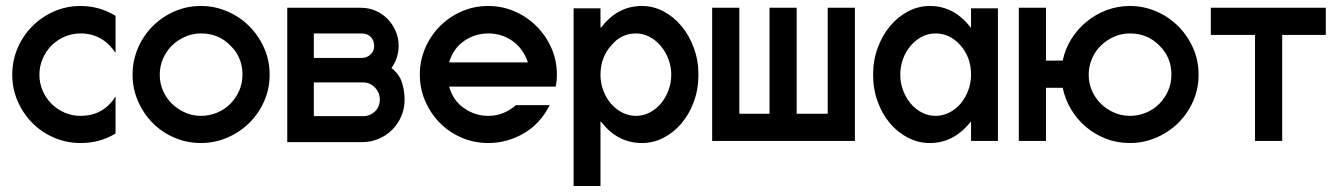

<svg xmlns="http://www.w3.org/2000/svg" viewBox="-20 -474 4476 643"><path d="M250 -454Q313 -454 367 -421V-297Q323 -362 250 -362Q221 -362 196 -351Q171 -340 152.5 -321.5Q134 -303 123 -277.5Q112 -252 112 -224Q112 -195 123 -170Q134 -145 152.5 -126.5Q171 -108 196 -97Q221 -86 250 -86Q326 -86 367 -151V-27Q315 5 250 5Q203 5 161 -13Q119 -31 88 -62.5Q57 -94 39 -135.5Q21 -177 21 -224Q21 -271 39 -313Q57 -355 88.5 -386.5Q120 -418 161.5 -436Q203 -454 250 -454Z M653 -454Q699 -454 741 -436Q783 -418 814.5 -386.5Q846 -355 864.5 -313.5Q883 -272 883 -224Q883 -176 864.5 -134.5Q846 -93 814.5 -62Q783 -31 741 -13Q699 5 653 5Q606 5 564 -13Q522 -31 491 -62.5Q460 -94 442 -135.5Q424 -177 424 -224Q424 -271 442 -313Q460 -355 491.5 -386.5Q523 -418 564.5 -436Q606 -454 653 -454ZM751 -322Q712 -362 653 -362Q625 -362 600 -351Q575 -340 556 -321.5Q537 -303 526 -277.5Q515 -252 515 -224Q515 -195 526 -170Q537 -145 556 -126.5Q575 -108 600 -97Q625 -86 653 -86Q681 -86 706.5 -96.5Q732 -107 751 -126Q770 -145 781 -170Q792 -195 792 -224Q792 -283 751 -322Z M1188 -448Q1215 -448 1238 -438Q1261 -428 1278 -410.5Q1295 -393 1305 -370Q1315 -347 1315 -321Q1315 -280 1291 -246Q1317 -226 1326 -198Q1335 -170 1335 -140Q1335 -111 1324 -85Q1313 -59 1293.5 -39.5Q1274 -20 1248 -9Q1222 2 1193 2H942V-448ZM1031 -198V-85H1196Q1219 -85 1235.5 -100.5Q1252 -116 1252 -141Q1252 -164 1235.5 -181Q1219 -198 1196 -198ZM1031 -362V-280H1057H1191Q1208 -280 1220.5 -291Q1233 -302 1233 -320Q1233 -339 1221.5 -350.5Q1210 -362 1191 -362Z M1615 -454Q1661 -454 1703 -436Q1745 -418 1776.5 -386.5Q1808 -355 1826.5 -313.5Q1845 -272 1845 -224Q1845 -203 1841 -184H1484Q1498 -136 1535 -111Q1572 -86 1615 -86Q1667 -86 1708 -122H1821Q1789 -59 1733.5 -27Q1678 5 1615 5Q1568 5 1526 -13Q1484 -31 1453 -62.5Q1422 -94 1404 -135.5Q1386 -177 1386 -224Q1386 -271 1404 -313Q1422 -355 1453.5 -386.5Q1485 -418 1526.5 -436Q1568 -454 1615 -454ZM1748 -265Q1732 -312 1696 -337Q1660 -362 1615 -362Q1571 -362 1534.5 -337Q1498 -312 1484 -265Z M1901 -446H1991V-381Q1993 -383 1995 -384Q2049 -454 2130 -454Q2168 -454 2202 -436Q2236 -418 2262 -387Q2288 -356 2303.5 -314Q2319 -272 2319 -224Q2319 -175 2303.5 -133Q2288 -91 2262 -60.5Q2236 -30 2202 -12.5Q2168 5 2130 5Q2049 5 1995 -64L1991 -67V149H1901ZM2029 -324Q1991 -283 1991 -224Q1991 -196 2000.5 -171Q2010 -146 2026 -127Q2042 -108 2064 -97Q2086 -86 2110 -86Q2134 -86 2155.5 -97Q2177 -108 2193 -127Q2209 -146 2218.5 -171Q2228 -196 2228 -224Q2228 -251 2218.5 -276Q2209 -301 2193 -320Q2177 -339 2155.5 -350.5Q2134 -362 2110 -362Q2061 -362 2029 -324Z M2365 -2V-448H2456V-93H2557V-448H2648V-93H2752V-448H2843V-2Z M3322 -446V-2H3232V-67L3229 -64Q3173 5 3094 5Q3056 5 3021.5 -12.5Q2987 -30 2961 -60.5Q2935 -91 2919.5 -133Q2904 -175 2904 -224Q2904 -272 2919.5 -314Q2935 -356 2961 -387Q2987 -418 3021.5 -436Q3056 -454 3094 -454Q3174 -454 3229 -384L3230 -383Q3230 -381 3232 -381V-446ZM3195 -324Q3160 -362 3113 -362Q3088 -362 3066.5 -350.5Q3045 -339 3029 -320Q3013 -301 3004 -276Q2995 -251 2995 -224Q2995 -196 3004.5 -171Q3014 -146 3030 -127Q3046 -108 3067.5 -97Q3089 -86 3113 -86Q3137 -86 3159 -97Q3181 -108 3197 -127Q3213 -146 3222.5 -171Q3232 -196 3232 -224Q3232 -283 3195 -324Z M3483 -448V-271H3539Q3547 -310 3568 -343.5Q3589 -377 3619 -401.5Q3649 -426 3686 -440Q3723 -454 3764 -454Q3810 -454 3852 -436Q3894 -418 3925.5 -386.5Q3957 -355 3975.5 -313.5Q3994 -272 3994 -224Q3994 -176 3975.5 -134.5Q3957 -93 3925.5 -62Q3894 -31 3852 -13Q3810 5 3764 5Q3722 5 3685 -9Q3648 -23 3618 -48Q3588 -73 3567.5 -107Q3547 -141 3539 -180H3483V-2H3392V-448ZM3862 -322Q3823 -362 3764 -362Q3736 -362 3711 -351Q3686 -340 3667 -321.5Q3648 -303 3637 -277.5Q3626 -252 3626 -224Q3626 -195 3637 -170Q3648 -145 3667 -126.5Q3686 -108 3711 -97Q3736 -86 3764 -86Q3792 -86 3817.5 -96.5Q3843 -107 3862 -126Q3881 -145 3892 -170Q3903 -195 3903 -224Q3903 -283 3862 -322Z M4420 -357H4274V-2H4183V-357H4035V-448H4420Z"/></svg>

Font: Fundamental  Brigade
Style: Regular
Weight: 400
Designer: Peter Wiegel, original typeface by Arno Drescher 1935
Foundry: Peter Wiegel
Version: Version 0.000 2012 initial release